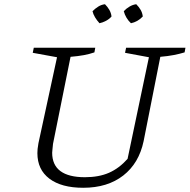

<svg xmlns="http://www.w3.org/2000/svg" viewBox="-20 -880 898 909"><path d="M374 9Q271 9 214 -34Q157 -77 157 -155Q157 -164 158 -175Q159 -186 162 -202L250 -609L135 -630L140 -654H431L427 -632Q404 -624 377 -619Q350 -614 314 -611L231 -199Q230 -185 228.5 -174.5Q227 -164 227 -157Q227 -99 266 -70Q305 -41 382 -41Q448 -41 496 -62Q544 -83 584 -128L685 -609L572 -630L577 -654H858L854 -632Q831 -625 803 -619.5Q775 -614 739 -611L660 -212Q638 -107 563.5 -49Q489 9 374 9ZM477 -860Q489 -848 497.5 -833.5Q506 -819 508 -802Q498 -790 482 -781.5Q466 -773 451 -770Q439 -783 430 -798Q421 -813 418 -827Q431 -840 445.5 -849Q460 -858 477 -860ZM625 -860Q638 -847 646 -833Q654 -819 656 -802Q644 -789 629.5 -781Q615 -773 600 -770Q588 -781 579 -796Q570 -811 566 -827Q578 -840 593.5 -849Q609 -858 625 -860Z"/></svg>

Font: Piazzolla 8pt ExtraLight
Style: Italic
Weight: 250
Italic angle: -11.3°
Designer: Juan Pablo del Peral
Foundry: Huerta Tipografica
Version: Version 2.001